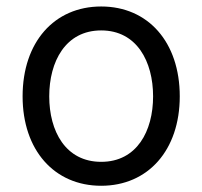

<svg xmlns="http://www.w3.org/2000/svg" viewBox="-20 -573 637 604"><path d="M298.3 11.4C446 11.4 545.5 -100.9 545.5 -269.9C545.5 -440.3 446 -552.6 298.3 -552.6C150.6 -552.6 51.1 -440.3 51.1 -269.9C51.1 -100.9 150.6 11.4 298.3 11.4ZM298.3 -63.9C186.1 -63.9 134.9 -160.5 134.9 -269.9C134.9 -379.3 186.1 -477.3 298.3 -477.3C410.5 -477.3 461.6 -379.3 461.6 -269.9C461.6 -160.5 410.5 -63.9 298.3 -63.9Z"/></svg>

Font: Karasuma Gothic
Style: Regular
Weight: 400
Designer: Rasmus Andersson, Ryoko Nishizuka
Foundry: Genbu
Version: Version 1.00